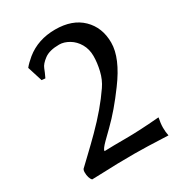

<svg xmlns="http://www.w3.org/2000/svg" viewBox="-183 -873 916 996"><g transform="rotate(-30 275.0 -375.0)"><path d="M60.5 -43Q60.5 -51.8 64.5 -59.6Q71.3 -66.4 115.2 -107.9Q159.2 -149.4 201.2 -191.4Q295.9 -286.1 356.4 -375Q380.9 -410.2 391.6 -455.6Q402.3 -501 402.3 -541.5Q402.3 -582 383.8 -614.3Q365.2 -646.5 335.4 -664.1Q305.7 -681.6 277.3 -681.6Q218.8 -681.6 188 -658.7Q157.2 -635.7 149.4 -614.7Q141.6 -593.8 127.9 -565.4L106.4 -567.4L78.1 -657.2L79.1 -658.2Q93.8 -676.8 123 -701.2Q195.3 -759.8 297.9 -759.8Q400.4 -759.8 458.5 -703.1Q516.6 -646.5 516.6 -555.7Q516.6 -463.9 425.8 -341.8Q353.5 -243.2 285.2 -176.8Q254.9 -146.5 236.3 -128.9Q205.1 -97.7 205.1 -86.9V-85Q255.9 -86.9 334.5 -86.9Q413.1 -86.9 530.3 -96.7H535.2Q528.3 -64.5 528.3 -38.1Q528.3 -11.7 533.2 9.8H528.3Q396.5 3.9 331.5 3.9Q266.6 3.9 231.4 4.9Q196.3 5.9 160.2 7.3Q124 8.8 78.1 9.8H76.2Q60.5 -5.9 60.5 -43Z"/></g></svg>

Font: GenEi LateGo v2
Style: Medium
Weight: 500
Designer: o_tamon (Modified)
Foundry: o_tamon / Adobe Systems Incorporated / FONT 910 / Philipp H. Poll
Version: Version 2.1;Original Version 1.004